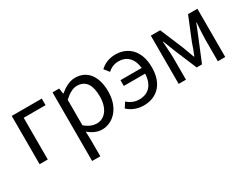

<svg xmlns="http://www.w3.org/2000/svg" viewBox="-72 -1100 2415 1871"><g transform="rotate(-30 1136.0 -164.0)"><path d="M92 0H184V-469H430V-543H92Z M551 229H643V45L640 -50C689 -9 741 13 790 13C914 13 1026 -94 1026 -280C1026 -448 950 -557 810 -557C747 -557 686 -521 637 -480H635L626 -543H551ZM775 -64C739 -64 691 -78 643 -120V-406C695 -454 742 -480 787 -480C891 -480 931 -400 931 -279C931 -145 865 -64 775 -64Z M1184 -250H1424C1418 -123 1352 -60 1251 -60C1198 -60 1153 -81 1119 -112L1082 -55C1127 -13 1189 13 1259 13C1405 13 1512 -81 1512 -271C1512 -465 1400 -557 1265 -557C1185 -557 1130 -526 1093 -491L1136 -436C1168 -463 1205 -484 1260 -484C1346 -484 1410 -428 1423 -315H1184Z M1657 0H1739V-245C1739 -293 1732 -376 1729 -432H1733C1749 -390 1767 -344 1783 -304L1889 -51H1949L2053 -304C2069 -344 2088 -389 2104 -432H2108C2104 -376 2098 -293 2098 -245V0H2181V-543H2076L1972 -288C1958 -242 1940 -199 1923 -156H1918C1903 -199 1885 -242 1869 -288L1762 -543H1657Z"/></g></svg>

Font: Noto Sans CJK SC
Style: Regular
Weight: 400
Designer: Ryoko NISHIZUKA 西塚涼子 (kana, bopomofo & ideographs); Paul D. Hunt (Latin, Greek & Cyrillic); Sandoll Communications 산돌커뮤니
Foundry: Adobe
Version: Version 2.004;hotconv 1.0.118;makeotfexe 2.5.65603